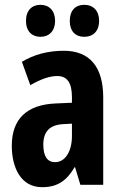

<svg xmlns="http://www.w3.org/2000/svg" viewBox="-20 -768 504 798"><path d="M88 -681C88 -638 113 -615 148 -615C185 -615 209 -640 209 -681C209 -723 185 -748 148 -748C113 -748 88 -725 88 -681ZM270 -681C270 -639 293 -615 330 -615C368 -615 392 -640 392 -681C392 -723 368 -748 330 -748C294 -748 270 -725 270 -681ZM245 -557C179 -557 120 -541 71 -511L106 -414C151 -440 187 -452 218 -452C260 -452 279 -423 279 -364V-341L211 -338C93 -333 29 -275 29 -162C29 -74 65 10 155 10C219 10 257 -17 290 -73H292L314 0H409V-363C409 -491 352 -557 245 -557ZM242 -252 279 -254V-203C279 -137 250 -94 209 -94C177 -94 160 -118 160 -167C160 -221 187 -249 242 -252Z"/></svg>

Font: Noto Sans Georgian ExtraCondensed Bold
Style: Regular
Weight: 700
Width: 2
Designer: Monotype Design Team, Akaki Razmadze
Foundry: Google LLC
Version: Version 2.005